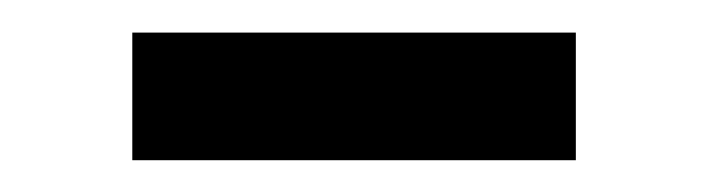

<svg xmlns="http://www.w3.org/2000/svg" viewBox="-20 -714 439 119"><path d="M336.9 -693.8H62V-614.7H336.9Z"/></svg>

Font: Raveo Display Display Medium
Style: Regular
Weight: 500
Designer: Jakub Foglar, Rasmus Andersson (Inter)
Foundry: Jakubfoglar.com
Version: Version 1.100;Glyphs 3.2.3 (3260)